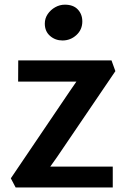

<svg xmlns="http://www.w3.org/2000/svg" viewBox="-20 -822 557 842"><path d="M48.5 0 27.5 -40 286 -422 315 -464H59.5L60 -557H469L486 -510L230 -133L200.5 -91.5H474.5V0ZM254 -644.5Q222.5 -644.5 199.5 -664.5Q176.5 -684.5 176.5 -718.5Q176.5 -741.5 189.2 -760.2Q202 -779 222 -790.2Q242 -801.5 264.5 -801.5Q301.5 -801.5 321.2 -780.5Q341 -759.5 341 -728Q341 -692 315 -668.2Q289 -644.5 254 -644.5Z"/></svg>

Font: Merriweather Sans Medium
Style: Regular
Weight: 500
Designer: Eben Sorkin
Foundry: Eben Sorkin
Version: Version 2.001